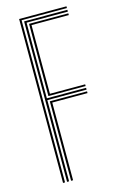

<svg xmlns="http://www.w3.org/2000/svg" viewBox="-123 -852 565 905"><g transform="rotate(-15 160.0 -400.0)"><path d="M67.5 0V-800H298.5V-791.5H77.2V0ZM106.8 0V-387.8H288.5V-379.2H116.5V0ZM87.2 0V-783H298.5V-774.2H97V-405H288.5V-396.2H97V0ZM106.8 -413.5V-765.8H298.5V-757.2H116.5V-422H288.5V-413.5Z"/></g></svg>

Font: Big Shoulders Inline Text ExtraLight
Style: Regular
Weight: 250
Version: Version 2.002